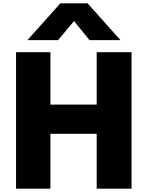

<svg xmlns="http://www.w3.org/2000/svg" viewBox="-20 -1096 882 1151"><path d="M76.2 35.2V-783.2H282.2V-468.8H559.6V-783.2H768.6V35.2H559.6V-293.9H282.2V35.2ZM144.5 -855.5 341.8 -1076.2H504.9L702.1 -855.5H516.6L423.8 -969.7L328.1 -855.5Z"/></svg>

Font: GenEi M Gothic v2 Black
Style: Regular
Weight: 900
Version: Version 2.0